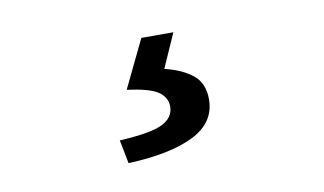

<svg xmlns="http://www.w3.org/2000/svg" viewBox="-40 -73 641 380"><g transform="rotate(-10 281.0 117.0)"><path d="M192.4 236.3 183.1 189Q246.6 185.5 269.8 173.8Q293 162.1 293 140.1Q293 121.6 276.1 110.1Q259.3 98.6 213.9 92.8L260.3 -3.4H324.7L294.4 64.9Q330.6 73.7 350.8 90.6Q371.1 107.4 371.1 139.2Q371.1 186 324 209.5Q276.9 232.9 192.4 236.3Z"/></g></svg>

Font: Akatab SemiBold
Style: Regular
Weight: 600
Designer: SIL Global
Foundry: SIL Global
Version: Version 4.100